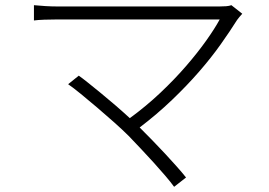

<svg xmlns="http://www.w3.org/2000/svg" viewBox="-20 -689 1040 741"><path d="M915 -636Q909 -630 904 -623.5Q899 -617 895 -612Q868 -569 831.5 -517.5Q795 -466 748 -412Q701 -358 643.5 -303Q586 -248 519 -197Q542 -174 567.5 -148Q593 -122 617 -96Q641 -70 662 -46.5Q683 -23 698 -4L652 32Q639 14 618.5 -10Q598 -34 574.5 -60Q551 -86 525.5 -113Q500 -140 477 -164Q454 -187 421.5 -216Q389 -245 355.5 -273.5Q322 -302 292 -326.5Q262 -351 243 -364L284 -397Q297 -388 319.5 -370Q342 -352 369.5 -329.5Q397 -307 426 -282Q455 -257 481 -233Q544 -279 599 -331Q654 -383 698.5 -434.5Q743 -486 776 -532.5Q809 -579 828 -614H205Q176 -614 150.5 -613Q125 -612 111 -610V-669Q132 -667 155.5 -665.5Q179 -664 205 -664H826Q841 -664 853 -665Q865 -666 873 -669Z"/></svg>

Font: SpoqaHanSansJP-Light
Style: Regular
Weight: 300
Designer: [Source Han Sans]
Ryoko NISHIZUKA  (kana & ideographs); Paul D. Hunt (Latin, Greek & Cyrillic); Wenlong ZHANG  (bopomofo
Foundry: Spoqa (http://bi.spoqa.com)
Version: Version 1.002.20150607